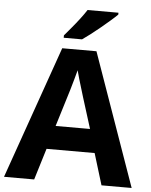

<svg xmlns="http://www.w3.org/2000/svg" viewBox="-61 -984 812 1034"><g transform="rotate(5 345.0 -467.0)"><path d="M527 0 475 -170H215L163 0H0L252 -717H437L690 0ZM439 -297 387 -463Q382 -480 374 -506Q366 -532 358 -559Q350 -586 345 -606Q340 -586 331.5 -556.5Q323 -527 315.5 -500.5Q308 -474 304 -463L253 -297ZM537 -934V-924Q523 -910 500 -890Q477 -870 450.5 -848Q424 -826 398.5 -806.5Q373 -787 354 -774H255V-787Q271 -806 292.5 -831.5Q314 -857 335 -884.5Q356 -912 370 -934Z"/></g></svg>

Font: Noto Sans IKEA
Style: Bold
Weight: 600
Designer: Monotype Design Team
Foundry: Monotype Imaging Inc.
Version: Version 2.001